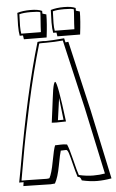

<svg xmlns="http://www.w3.org/2000/svg" viewBox="-70 -918 599 994"><g transform="rotate(-5 230.0 -421.0)"><path d="M293 -694 308 -696Q308 -693 392 -333L469 28Q429 35 394 35Q359 35 315 25Q314 21 312.5 18.5Q311 16 310.5 14Q310 12 308.5 11Q307 10 306.5 9Q306 8 304.5 7.5Q303 7 302 6Q299 5 295 5Q286 -22 276.5 -61.5Q267 -101 261 -120Q255 -139 248 -139L220 -138Q215 -124 203.5 -62.5Q192 -1 175 29Q175 29 153 31Q150 31 64 29L11 28L14 8H-9L5 -66Q74 -459 149 -709Q159 -711 178 -711L192 -710Q221 -710 288 -716Q292 -698 293 -694ZM193 -168 222 -169H235Q237 -169 255 -167Q265 -146 280 -84.5Q295 -23 302 -4H303Q342 5 376 5Q410 5 437 0V-1L362 -351Q353 -389 280 -705Q236 -701 193 -701H172Q160 -701 157 -700Q115 -558 79 -392Q43 -226 24 -115Q5 -4 4 -2Q5 -1 6 -1H30L133 1Q143 1 149 -1Q162 -24 173.5 -86.5Q185 -149 193 -168ZM254 -729 251 -749H234Q230 -769 230 -803L232 -868Q261 -877 300.5 -877Q340 -877 361 -867V-853Q373 -849 381 -847Q381 -800 372 -728ZM80 -729 77 -749H60Q56 -769 56 -803L58 -868Q87 -877 126.5 -877Q166 -877 187 -867V-853Q199 -849 207 -847Q207 -800 198 -728ZM242 -860 240 -799Q240 -774 243 -759H246L343 -758H345V-760Q345 -773 350 -839L351 -861Q340 -866 301 -866Q262 -866 242 -860ZM68 -860 66 -799Q66 -774 69 -759H72L169 -758L171 -759V-760Q171 -773 176 -839L177 -861Q166 -866 127 -866Q88 -866 68 -860ZM260 -286 210 -285Q205 -285 197.5 -285.5Q190 -286 186 -286Q190 -313 194.5 -351Q199 -389 202 -410Q205 -431 208 -454Q215 -495 222 -495Q234 -495 260 -286ZM235 -410Q234 -403 219 -296H248Q245 -323 240.5 -361.5Q236 -400 235 -410Z"/></g></svg>

Font: Londrina Shadow
Style: Regular
Weight: 400
Designer: Marcelo Magalhaes
Foundry: Marcelo Magalhaes
Version: Version 1.001 2011